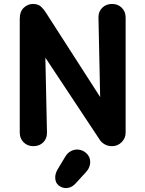

<svg xmlns="http://www.w3.org/2000/svg" viewBox="-20 -730 736 972"><path d="M148.8 10Q119 10 99.5 -9.5Q80 -29 80 -58.8V-634.2Q80 -672 100.6 -691Q121.2 -710 146.5 -710Q173.2 -710 187.9 -696.2Q202.5 -682.5 214.2 -663.2L512 -200L488.8 -154.5L478.5 -641.2Q477.8 -671.2 497.5 -690.6Q517.2 -710 547.2 -710Q577.2 -710 596.6 -690.6Q616 -671.2 616 -641.2V-58.8Q616 -30.5 595.8 -10.2Q575.5 10 547.2 10Q526.8 10 511 1.2Q495.2 -7.5 485.8 -21.2L167.2 -502.2L207.8 -527L217.8 -58.8Q218.5 -29 199.1 -9.5Q179.8 10 148.8 10ZM313.8 222.2Q293.8 222.2 276.6 208.5Q259.5 194.8 259.5 168Q259.5 159 262.2 149.2Q265 139.5 271.2 128.2L310 63.8Q321.2 45.2 337.1 36.1Q353 27 370 27Q396.5 27 416.6 45.1Q436.8 63.2 436.8 91.2Q436.8 102.8 431.5 116.2Q426.2 129.8 414.5 142.2L360.5 201Q340 222.2 313.8 222.2Z"/></svg>

Font: National Park
Style: Regular
Weight: 400
Designer: Andrea Herstowski, Ben Hoepner
Version: Version 1.009